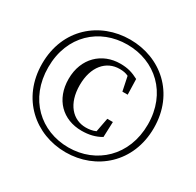

<svg xmlns="http://www.w3.org/2000/svg" viewBox="-164 -931 1152 1131"><g transform="rotate(30 412.5 -366.0)"><path d="M413 17C619 17 793 -131 793 -367C793 -604 619 -749 413 -749C207 -749 33 -604 33 -367C33 -131 207 17 413 17ZM413 -16C225 -16 75 -151 75 -367C75 -582 225 -715 413 -715C602 -715 752 -581 752 -367C752 -154 602 -16 413 -16ZM431 -140C481 -140 523 -150 562 -173L566 -277H528L510 -182C488 -172 464 -169 443 -169C355 -169 288 -241 288 -368C288 -494 354 -568 445 -568C468 -568 487 -565 505 -556L525 -460H561L558 -565C518 -586 485 -597 433 -597C310 -597 213 -509 213 -367C213 -227 304 -140 431 -140Z"/></g></svg>

Font: Source Han Serif CN Medium
Style: Regular
Weight: 500
Designer: Ryoko NISHIZUKA 西塚涼子 (kana & ideographs); Frank Grießhammer (Latin, Greek & Cyrillic); Wenlong ZHANG 张文龙 (bopomofo); San
Foundry: Adobe
Version: Version 2.002;hotconv 1.1.0;makeotfexe 2.6.0